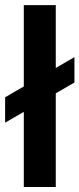

<svg xmlns="http://www.w3.org/2000/svg" viewBox="-41 -748 317 768"><path d="M182.1 -727.5V0H54.2V-727.5ZM-20.5 -257.3V-358.9L256.8 -519.5V-418Z"/></svg>

Font: Inter Display Semi Bold
Style: Regular
Weight: 600
Designer: Rasmus Andersson
Foundry: rsms
Version: Version 4.000;git-37864ae